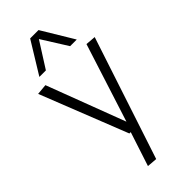

<svg xmlns="http://www.w3.org/2000/svg" viewBox="-313 -840 1104 1104"><g transform="rotate(-45 239.0 -288.5)"><path d="M165 208 233 0H222L12 -532L77 -538L258 -60L411 -538L473 -533L227 213ZM86 -596 205 -790H273L390 -596H336L238 -752L139 -596Z"/></g></svg>

Font: Georama ExtraCondensed Thin Light
Style: Regular
Weight: 300
Version: Version 1.001